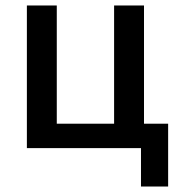

<svg xmlns="http://www.w3.org/2000/svg" viewBox="-20 -540 654 700"><path d="M494 0H78V-520H187V-89H396V-520H505V-89H593V140H494Z"/></svg>

Font: IBMPlexSans-Medium
Style: Regular
Weight: 500
Designer: Mike Abbink, Paul van der Laan, Pieter van Rosmalen
Foundry: Bold Monday
Version: Version 3.1